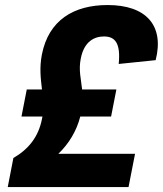

<svg xmlns="http://www.w3.org/2000/svg" viewBox="-20 -762 663 782"><path d="M432.5 -287.5 454 -397.5H314.5C310 -440.5 299.5 -476.5 309 -523.5C322.5 -594 365 -613.5 403.5 -613.5C448 -613.5 472 -587.5 463.5 -501.5L614 -517C650 -658.5 575 -741.5 418.5 -741.5C281 -741.5 178 -680.5 150.5 -539.5C140 -485 146 -441 151 -397.5H89L67.5 -287.5H153C152 -284 151.5 -281 151 -277.5C136.5 -204 96 -154 34.5 -118.5L11.5 0H503.5L530 -135.5H217.5C261 -177 292 -229 307 -287.5Z"/></svg>

Font: Monaspace Krypton ExtraBold
Style: Italic
Weight: 800
Italic angle: -11°
Designer: Riley Cran & the Lettermatic Team
Foundry: Lettermatic
Version: Version 1.101 (Monaspace Krypton)